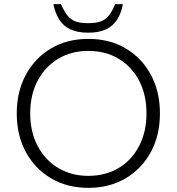

<svg xmlns="http://www.w3.org/2000/svg" viewBox="-20 -898 854 928"><path d="M407 10Q305 10 227 -36Q149 -82 105 -163Q61 -244 61 -350Q61 -456 105.5 -537.5Q150 -619 227.5 -664.5Q305 -710 407 -710Q510 -710 587.5 -664Q665 -618 709 -537Q753 -456 753 -350Q753 -244 709 -163Q665 -82 587 -36Q509 10 407 10ZM407 -48Q490 -48 553.5 -86Q617 -124 652.5 -192.5Q688 -261 688 -350Q688 -440 652.5 -508Q617 -576 553.5 -614Q490 -652 407 -652Q325 -652 261.5 -614Q198 -576 162 -508Q126 -440 126 -350Q126 -261 162 -192.5Q198 -124 261.5 -86Q325 -48 407 -48ZM406 -740Q355 -740 320.5 -756Q286 -772 266.5 -803Q247 -834 238 -878H275Q290 -843 306 -823Q322 -803 345 -794.5Q368 -786 406 -786Q444 -786 467 -794.5Q490 -803 506 -823Q522 -843 537 -878H574Q566 -834 546 -803Q526 -772 492 -756Q458 -740 406 -740Z"/></svg>

Font: REM ExtraLight
Style: Regular
Weight: 250
Designer: Octavio Pardo
Foundry: Ashler Design
Version: Version 1.005;gftools[0.9.28]